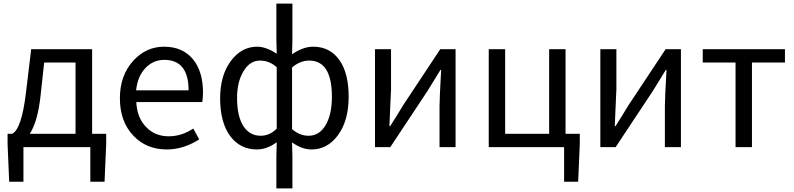

<svg xmlns="http://www.w3.org/2000/svg" viewBox="-20 -816 4402 1065"><path d="M205 -285Q189 -140 145 -74H399V-469H225ZM569 -74V-17L560 192H481V0H110V192H31L22 -17V-74H48Q100 -101 124 -302L153 -543H491V-74Z M721 -62Q645 -141 645 -271Q645 -398 720 -480Q791 -557 890 -557Q992 -557 1050 -488Q1106 -420 1106 -302Q1106 -276 1102 -250H736Q740 -163 790 -112Q839 -60 916 -60Q988 -60 1052 -103L1085 -43Q998 13 905 13Q793 13 721 -62ZM1026 -315Q1026 -484 891 -484Q831 -484 788 -440Q743 -393 735 -315Z M1513 54 1515 -27Q1460 13 1406 13Q1312 13 1257 -61Q1201 -137 1201 -271Q1201 -399 1262 -480Q1321 -557 1406 -557Q1456 -557 1515 -518L1513 -597V-796H1602V-597L1600 -515Q1661 -557 1717 -557Q1811 -557 1864 -481Q1914 -408 1914 -280Q1914 -145 1853 -64Q1795 13 1708 13Q1655 13 1600 -26L1602 54V229H1513ZM1515 -102V-443Q1474 -480 1422 -480Q1367 -480 1332 -423Q1295 -364 1295 -272Q1295 -173 1329 -118Q1364 -63 1426 -63Q1475 -63 1515 -102ZM1785 -120Q1821 -179 1821 -279Q1821 -480 1695 -480Q1645 -480 1600 -442V-100Q1642 -63 1692 -63Q1750 -63 1785 -120Z M2060 -543H2149V-316Q2149 -326 2140 -116H2144Q2180 -172 2216 -232L2422 -543H2507V0H2418V-227Q2418 -268 2427 -428H2423L2351 -311L2145 0H2060Z M3196 -74V-17L3187 192H3109V0H2691V-543H2782V-74H3026V-543H3117V-74Z M3310 -543H3399V-316Q3399 -326 3390 -116H3394Q3430 -172 3466 -232L3672 -543H3757V0H3668V-227Q3668 -268 3677 -428H3673L3601 -311L3395 0H3310Z M4060 -469H3878V-543H4334V-469H4151V0H4060Z"/></svg>

Font: KaiGen Gothic CN Regular
Style: Regular
Weight: 400
Designer: Ryoko NISHIZUKA  (kana & ideographs); Paul D. Hunt (Latin, Greek & Cyrillic); Wenlong ZHANG  (bopomofo); Sandoll Communi
Foundry: Adobe Systems Incorporated
Version: Version 1.002.20150501